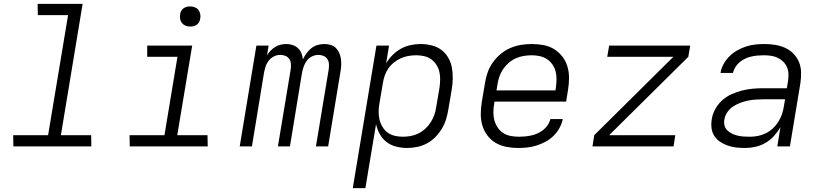

<svg xmlns="http://www.w3.org/2000/svg" viewBox="-20 -755 4240 990"><path d="M451 0H49L48 -58H228L331 -677H175L174 -735H406L294 -58H450Z M1051 0H649L648 -58H828L895 -462H739V-520H971L894 -58H1050ZM961 -618Q948 -618 937 -622.5Q926 -627 918.5 -636Q911 -645 909 -657.5Q907 -670 909 -683Q910 -691 915 -699.5Q920 -708 927.5 -713Q935 -718 943.5 -720Q952 -722 960 -722Q973 -722 984.5 -717.5Q996 -713 1003 -704Q1010 -695 1012.5 -682.5Q1015 -670 1012 -657Q1011 -649 1006 -640.5Q1001 -632 994 -627Q987 -622 978 -620Q969 -618 961 -618Z M1216 0 1302 -520H1365L1357 -470Q1365 -483 1375.5 -494Q1386 -505 1399 -513Q1412 -521 1427 -524.5Q1442 -528 1456 -528Q1473 -528 1488.5 -523Q1504 -518 1516 -507Q1528 -496 1534 -481Q1540 -466 1542 -449Q1550 -466 1561 -481Q1572 -496 1586 -507Q1600 -518 1617.5 -523Q1635 -528 1652 -528Q1669 -528 1684.5 -523.5Q1700 -519 1711 -508.5Q1722 -498 1728.5 -483.5Q1735 -469 1737.5 -453.5Q1740 -438 1739.5 -421.5Q1739 -405 1736 -388L1672 0H1609L1675 -398Q1677 -412 1676 -426Q1675 -440 1667.5 -451Q1660 -462 1647.5 -467Q1635 -472 1621 -472Q1605 -472 1588.5 -464Q1572 -456 1561.5 -441.5Q1551 -427 1545.5 -410.5Q1540 -394 1537 -378L1475 0H1413L1479 -398Q1481 -412 1480 -426Q1479 -440 1471.5 -451Q1464 -462 1451.5 -467Q1439 -472 1425 -472Q1408 -472 1392 -464Q1376 -456 1365 -441.5Q1354 -427 1349 -410.5Q1344 -394 1341 -378L1279 0Z M1799 215 1921 -520H1986L1971 -428Q1984 -451 2004 -471Q2024 -491 2047.5 -504Q2071 -517 2097.5 -522.5Q2124 -528 2149 -528Q2178 -528 2206 -521Q2234 -514 2255.5 -498Q2277 -482 2291 -458Q2305 -434 2310 -406.5Q2315 -379 2314.5 -350Q2314 -321 2309 -292L2292 -192Q2288 -167 2280.5 -141.5Q2273 -116 2259 -92.5Q2245 -69 2225.5 -49Q2206 -29 2182 -16Q2158 -3 2131.5 2.5Q2105 8 2080 8Q2051 8 2023 1Q1995 -6 1973.5 -22.5Q1952 -39 1938.5 -63Q1925 -87 1919 -115L1864 215ZM2056 -50Q2076 -50 2096.5 -53.5Q2117 -57 2136.5 -66.5Q2156 -76 2172.5 -91Q2189 -106 2200.5 -124Q2212 -142 2219 -161.5Q2226 -181 2229 -202L2246 -302Q2249 -323 2249.5 -344Q2250 -365 2245.5 -384.5Q2241 -404 2230 -421Q2219 -438 2203 -449.5Q2187 -461 2167 -465.5Q2147 -470 2126 -470Q2106 -470 2085.5 -466.5Q2065 -463 2046.5 -454.5Q2028 -446 2011 -432.5Q1994 -419 1982 -401.5Q1970 -384 1963.5 -364.5Q1957 -345 1954 -325L1937 -225Q1933 -204 1932.5 -182Q1932 -160 1936.5 -140Q1941 -120 1951.5 -102Q1962 -84 1978 -72Q1994 -60 2014.5 -55Q2035 -50 2056 -50Z M2651 8Q2620 8 2590 2Q2560 -4 2535.5 -18.5Q2511 -33 2493.5 -56Q2476 -79 2467.5 -107Q2459 -135 2459 -166Q2459 -197 2464 -228L2481 -328Q2485 -355 2494.5 -382Q2504 -409 2521.5 -433.5Q2539 -458 2562 -477Q2585 -496 2611.5 -507.5Q2638 -519 2666 -523.5Q2694 -528 2721 -528Q2752 -528 2782 -522.5Q2812 -517 2836.5 -502Q2861 -487 2879 -464Q2897 -441 2905.5 -413Q2914 -385 2914 -354Q2914 -323 2909 -292L2899 -231H2530L2528 -219Q2524 -197 2524 -175Q2524 -153 2529.5 -133.5Q2535 -114 2546.5 -97Q2558 -80 2575 -69Q2592 -58 2613 -54Q2634 -50 2656 -50Q2672 -50 2687.5 -51.5Q2703 -53 2719.5 -56.5Q2736 -60 2751.5 -67Q2767 -74 2781 -85Q2795 -96 2804.5 -110.5Q2814 -125 2818 -141H2882Q2877 -117 2864.5 -94.5Q2852 -72 2833.5 -54Q2815 -36 2792.5 -24Q2770 -12 2746 -4.5Q2722 3 2698 5.5Q2674 8 2651 8ZM2540 -289H2844L2846 -301Q2849 -323 2849.5 -344.5Q2850 -366 2845 -386Q2840 -406 2828.5 -422.5Q2817 -439 2800.5 -450Q2784 -461 2763.5 -465.5Q2743 -470 2722 -470Q2701 -470 2680 -466.5Q2659 -463 2639 -454Q2619 -445 2602.5 -430.5Q2586 -416 2573.5 -397.5Q2561 -379 2554.5 -359Q2548 -339 2545 -319Z M3035 0 3044 -58 3452 -462H3111L3121 -520H3539L3529 -462L3121 -58H3462L3453 0Z M3822 8Q3799 8 3776.5 5.5Q3754 3 3733.5 -4Q3713 -11 3694.5 -23Q3676 -35 3664 -53Q3652 -71 3649 -93.5Q3646 -116 3650 -140Q3654 -167 3668 -192.5Q3682 -218 3703.5 -237.5Q3725 -257 3751.5 -269Q3778 -281 3805.5 -288Q3833 -295 3860 -297.5Q3887 -300 3914 -300H4037L4043 -335Q4046 -354 4045.5 -373Q4045 -392 4038 -408.5Q4031 -425 4018 -437.5Q4005 -450 3989 -457.5Q3973 -465 3955 -467.5Q3937 -470 3918 -470Q3902 -470 3886 -468.5Q3870 -467 3854 -463.5Q3838 -460 3823 -453Q3808 -446 3794.5 -435Q3781 -424 3772 -409.5Q3763 -395 3759 -379H3695Q3699 -403 3711.5 -425.5Q3724 -448 3742 -465.5Q3760 -483 3782 -495.5Q3804 -508 3827.5 -515.5Q3851 -523 3874.5 -525.5Q3898 -528 3922 -528Q3950 -528 3977.5 -523.5Q4005 -519 4029 -508Q4053 -497 4071.5 -478Q4090 -459 4100 -434.5Q4110 -410 4110.5 -382Q4111 -354 4107 -326L4053 0H3988L4004 -99Q3990 -75 3970.5 -53.5Q3951 -32 3926.5 -18Q3902 -4 3875.5 2Q3849 8 3822 8ZM3847 -50Q3867 -50 3888 -54Q3909 -58 3929 -68Q3949 -78 3965.5 -93.5Q3982 -109 3993.5 -127.5Q4005 -146 4012 -166.5Q4019 -187 4022 -208L4028 -243H3914Q3895 -243 3875 -241.5Q3855 -240 3835.5 -236Q3816 -232 3796.5 -224.5Q3777 -217 3759.5 -205.5Q3742 -194 3730 -176Q3718 -158 3715 -138Q3712 -122 3716 -107Q3720 -92 3731 -82Q3742 -72 3755.5 -65.5Q3769 -59 3784 -55.5Q3799 -52 3815 -51Q3831 -50 3847 -50Z"/></svg>

Font: Iosevka Light Extended Oblique
Style: Regular
Weight: 300
Width: 7
Italic angle: -9°
Monospace: yes
Designer: Belleve Invis
Foundry: Belleve Invis
Version: Version 32.5.0; ttfautohint (v1.8.4)